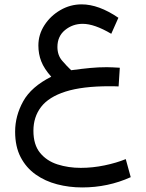

<svg xmlns="http://www.w3.org/2000/svg" viewBox="-20 -509 659 867"><path d="M521 -203.1 515.6 -118.7Q499 -119.6 491 -119.6Q482.9 -119.6 474.6 -119.6Q352.1 -119.6 276.1 -95.5Q200.2 -71.3 165.5 -26.1Q130.9 19 130.9 81.5Q130.9 144.5 160.9 181.2Q190.9 217.8 239.7 233.4Q288.6 249 344.7 249Q398.4 249 452.1 237.8Q505.9 226.6 547.9 209.5L570.3 291Q467.8 337.4 351.1 337.4Q292 337.4 237.8 323.2Q183.6 309.1 140.9 278.8Q98.1 248.5 73.2 200.7Q48.3 152.8 48.3 85.4Q48.3 14.2 84.7 -51.5Q121.1 -117.2 211.4 -162.6Q179.2 -198.7 166.3 -231.9Q153.3 -265.1 153.3 -303.7Q153.3 -353 180.7 -395.3Q208 -437.5 252.7 -463.4Q297.4 -489.3 348.6 -489.3Q425.8 -489.3 514.6 -428.7L482.4 -356.4Q406.2 -401.4 353.5 -401.4Q308.1 -401.4 273.7 -373.3Q239.3 -345.2 239.3 -296.9Q239.3 -259.8 260.5 -235.1Q281.7 -210.4 301.3 -191.9Q351.1 -198.7 387.7 -202.1Q424.3 -205.6 462.4 -205.6Q479.5 -205.6 490 -204.8Q500.5 -204.1 521 -203.1Z"/></svg>

Font: Vazirmatn RD FD
Style: Regular
Weight: 400
Designer: Saber Rastikerdar
Foundry: Saber Rastikerdar
Version: Version 33.003